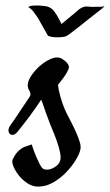

<svg xmlns="http://www.w3.org/2000/svg" viewBox="-20 -654 405 707"><path d="M137.7 -33.2Q143.6 -29.3 152.8 -29.3Q162.1 -29.3 171.4 -33.2Q180.7 -37.1 189 -43.9Q197.3 -50.8 201.2 -61.5Q205.1 -72.3 201.2 -92.3Q197.3 -112.3 189 -135.3Q180.7 -158.2 170.9 -181.6Q161.1 -205.1 154.3 -224.6Q148.4 -239.3 144.5 -252Q140.6 -262.7 137.2 -272.9Q133.8 -283.2 131.8 -287.1Q127 -279.3 114.7 -261.7Q102.5 -244.1 88.4 -225.1Q74.2 -206.1 61.5 -189.9Q48.8 -173.8 43.9 -168Q36.1 -159.2 28.8 -157.7Q21.5 -156.2 16.6 -160.6Q11.7 -165 11.2 -173.3Q10.7 -181.6 18.6 -193.4Q24.4 -201.2 36.1 -218.3Q47.9 -235.4 59.6 -253.4Q71.3 -271.5 81.1 -285.6Q90.8 -299.8 91.8 -302.7Q93.8 -310.5 86.4 -323.2Q79.1 -335.9 84 -352.5Q87.9 -366.2 101.6 -384.3Q115.2 -402.3 133.8 -417Q152.3 -431.6 171.9 -439Q191.4 -446.3 207 -438.5Q219.7 -430.7 227.5 -421.4Q235.4 -412.1 233.4 -402.3Q231.4 -397.5 227.5 -389.6Q223.6 -381.8 215.8 -370.6Q208 -359.4 193.4 -341.8Q196.3 -319.3 201.7 -300.8Q207 -282.2 211.9 -268.6Q217.8 -252 224.6 -238.3Q233.4 -220.7 243.2 -202.1Q252.9 -183.6 260.7 -165.5Q268.6 -147.5 273.4 -131.8Q278.3 -116.2 276.4 -105.5Q273.4 -88.9 259.3 -65.4Q245.1 -42 224.1 -20Q203.1 2 176.3 17.6Q149.4 33.2 120.1 33.2Q99.6 33.2 80.6 20.5Q61.5 7.8 48.3 -9.3Q35.2 -26.4 28.8 -43Q22.5 -59.6 27.3 -68.4Q33.2 -80.1 38.1 -86.9Q43 -93.8 52.7 -102.5Q56.6 -105.5 62.5 -109.4Q67.4 -112.3 76.2 -115.2Q85 -118.2 96.7 -122.1Q106.4 -91.8 114.3 -74.7Q122.1 -57.6 127 -47.9Q132.8 -37.1 137.7 -33.2ZM121.1 -585.9Q111.3 -600.6 103.5 -610.8Q95.7 -621.1 84 -627.9Q90.8 -632.8 101.1 -633.3Q111.3 -633.8 121.1 -633.8Q131.8 -632.8 144.5 -631.8Q163.1 -629.9 175.3 -617.2Q187.5 -604.5 205.1 -568.4Q205.1 -567.4 205.6 -566.9Q206.1 -566.4 206.1 -565.4Q242.2 -594.7 255.4 -606Q268.6 -617.2 270.5 -619.1Q287.1 -631.8 302.7 -629.9Q318.4 -627.9 332 -628.9H343.8Q348.6 -628.9 354.5 -629.4Q360.4 -629.9 365.2 -630.9Q360.4 -626 348.6 -616.7Q336.9 -607.4 324.2 -597.7Q309.6 -586.9 293 -573.2Q287.1 -568.4 277.3 -560.5Q267.6 -552.7 257.3 -544.9Q247.1 -537.1 238.8 -530.8Q230.5 -524.4 226.6 -522.5Q223.6 -519.5 212.9 -518.1Q202.1 -516.6 190.4 -516.6Q178.7 -516.6 168.5 -518.6Q158.2 -520.5 156.2 -523.4Q154.3 -526.4 149.4 -535.2Q144.5 -543.9 138.7 -554.2Q132.8 -564.5 127.9 -573.2Q123 -582 121.1 -585.9Z"/></svg>

Font: Satisfy
Style: Regular
Weight: 400
Designer: Font Diner, Inc
Foundry: Font Diner, Inc
Version: Version 1.001